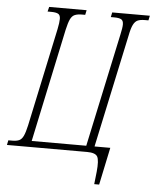

<svg xmlns="http://www.w3.org/2000/svg" viewBox="-84 -763 780 971"><g transform="rotate(5 305.5 -277.5)"><path d="M431 159 438 96Q444 37 433.5 18.5Q423 0 381 0H-26L-21 -24H-2Q21 -24 34 -30Q47 -36 55.5 -54Q64 -72 72 -108L178 -606Q185 -640 185 -658Q185 -678 173.5 -684Q162 -690 138 -690H120L126 -714H316L311 -690H295Q272 -690 258 -684Q244 -678 235.5 -660Q227 -642 219 -606L97 -31H374L497 -606Q505 -641 505 -658Q505 -678 493.5 -684Q482 -690 458 -690H441L446 -714H637L632 -690H614Q591 -690 577.5 -684Q564 -678 555 -660Q546 -642 539 -606L416 -31H496L456 159Z"/></g></svg>

Font: Noto Serif ExtraCondensed ExtraLight
Style: Italic
Weight: 200
Width: 2
Italic angle: -12°
Designer: Monotype Design Team
Foundry: Monotype Imaging Inc.
Version: Version 2.014; ttfautohint (v1.8.4.7-5d5b)